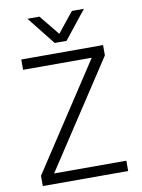

<svg xmlns="http://www.w3.org/2000/svg" viewBox="-95 -944 746 1008"><g transform="rotate(-10 277.5 -439.5)"><path d="M305 -729H242L123 -879H187L274 -772L360 -879H424ZM505 0H50V-55L420 -619H54V-674H490V-619L120 -55H505Z"/></g></svg>

Font: Hind Kochi Light
Style: Regular
Weight: 300
Designer: Dhruvi Tolia
Foundry: Indian Type Foundry
Version: Version 0.702;PS 1.0;hotconv 1.0.81;makeotf.lib2.5.63406